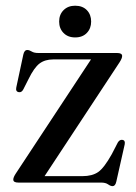

<svg xmlns="http://www.w3.org/2000/svg" viewBox="-20 -639 477 672"><path d="M398.5 -421 136 -22.5H268.5Q303 -22.5 323.8 -37Q344.5 -51.5 371 -99L392.5 -140.5Q399 -151 408.5 -149.5Q419 -148 416.5 -134L387 -3Q383.5 12.5 374 12.5Q367 12.5 358.2 6.2Q349.5 0 333 0H44Q26.5 0 26.5 -10.5Q26.5 -18.5 35.5 -32L298.5 -431H166Q137.5 -431 118.5 -416.8Q99.5 -402.5 80 -362.5L61.5 -326Q55.5 -314.5 45.5 -316.5Q34 -318.5 37 -333L61.5 -447.5Q65 -464 75.5 -464Q82.5 -464 90.8 -458.8Q99 -453.5 114.5 -453.5H390Q407.5 -453.5 407.5 -443Q407.5 -435 398.5 -421ZM243 -508Q217.5 -508 202.2 -523.8Q187 -539.5 187 -563.5Q187 -588 202.5 -603.5Q218 -619 243 -619Q269 -619 284 -603.5Q299 -588 299 -563.5Q299 -539.5 284 -523.8Q269 -508 243 -508Z"/></svg>

Font: Fraunces 72pt
Style: Regular
Weight: 400
Version: Version 1.000;[0bf87f6ff]